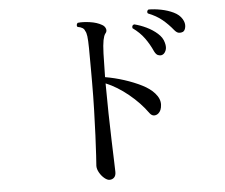

<svg xmlns="http://www.w3.org/2000/svg" viewBox="-56 -851 1111 948"><g transform="rotate(-5 500.0 -376.5)"><path d="M449 34Q438 34 424 22.5Q410 11 400 -6.5Q390 -24 390 -40Q391 -53 393.5 -92.5Q396 -132 398.5 -190Q401 -248 403 -316Q405 -384 405 -454Q405 -471 405 -486.5Q405 -502 405 -516Q405 -584 404.5 -623Q404 -662 401.5 -681.5Q399 -701 393 -709Q388 -727 357 -732Q353 -737 354.5 -743Q356 -749 360 -752Q385 -755 420 -750Q455 -745 479 -731Q492 -724 496.5 -711Q501 -698 491 -687Q484 -678 479.5 -655.5Q475 -633 473.5 -589.5Q472 -546 471 -473Q518 -465 564.5 -450Q611 -435 650 -415.5Q689 -396 711 -371Q736 -343 734.5 -313.5Q733 -284 717 -271Q707 -263 695.5 -263.5Q684 -264 674 -277Q637 -329 582 -374Q527 -419 471 -442V-433Q471 -366 472.5 -294Q474 -222 476 -158.5Q478 -95 479.5 -52.5Q481 -10 481 -2Q481 16 472 25Q463 34 449 34ZM759 -557Q750 -555 740.5 -559Q731 -563 723 -579Q707 -615 684.5 -646Q662 -677 627 -702Q624 -717 637 -720Q666 -713 696.5 -698.5Q727 -684 750.5 -663Q774 -642 780 -617Q787 -593 779.5 -576.5Q772 -560 759 -557ZM873 -662Q864 -658 853.5 -659.5Q843 -661 832 -674Q807 -705 778.5 -728.5Q750 -752 709 -768Q705 -773 707 -779Q709 -785 714 -787Q743 -787 776 -780.5Q809 -774 837 -760.5Q865 -747 878 -725Q890 -705 887 -686Q884 -667 873 -662Z"/></g></svg>

Font: Zen Old Mincho Medium
Style: Regular
Weight: 500
Designer: Yoshimichi Ohira
Foundry: Positype
Version: Version 1.500